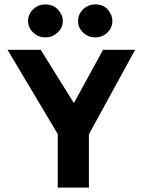

<svg xmlns="http://www.w3.org/2000/svg" viewBox="-20 -848 640 868"><path d="M241 0V-242L14 -623H164L314 -382L446 -623H591L382 -241V0ZM185 -679Q153 -679 130 -701Q107 -723 107 -753Q107 -784 130 -806Q153 -828 185 -828Q220 -828 242 -804.5Q264 -781 264 -753Q264 -723 240.5 -701Q217 -679 185 -679ZM411 -679Q379 -679 356 -700.5Q333 -722 333 -753Q333 -784 356 -806Q379 -828 411 -828Q447 -828 467.5 -804.5Q488 -781 488 -753Q488 -723 465.5 -701Q443 -679 411 -679Z"/></svg>

Font: Inconsolata Expanded Black
Style: Regular
Weight: 900
Width: 7
Monospace: yes
Designer: Raph Levien, Cyreal, Brenton Simpson
Foundry: Raph Levien, Cyreal, Google
Version: Version 3.001; ttfautohint (v1.8.2.53-6de2)